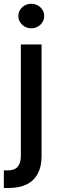

<svg xmlns="http://www.w3.org/2000/svg" viewBox="-39 -772 306 997"><path d="M69.3 -541H176.8V40Q176.8 92.8 157.2 129.6Q137.7 166.5 99.6 185.3Q61.5 204.1 6.3 204.1H-19V112.8H0.5Q37.1 112.8 53.2 93.5Q69.3 74.2 69.3 37.1ZM123 -625Q95.7 -625 75.9 -643.8Q56.2 -662.6 56.2 -689Q56.2 -715.3 75.9 -733.9Q95.7 -752.4 123 -752.4Q151.4 -752.4 170.9 -733.9Q190.4 -715.3 190.4 -689Q190.4 -662.6 170.9 -643.8Q151.4 -625 123 -625Z"/></svg>

Font: Inter 17pt Medium
Style: Regular
Weight: 500
Version: Version 4.001;git-66647c0bb